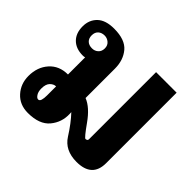

<svg xmlns="http://www.w3.org/2000/svg" viewBox="-137 -721 897 897"><g transform="rotate(45 311.5 -272.5)"><path d="M106 -116.7Q106 -95.7 114.5 -82.8Q123 -69.8 131.8 -69.8Q140.6 -69.8 144.3 -81.5Q147.9 -93.3 147.9 -112.3V-172.4Q132.8 -172.4 119.4 -159.2Q106 -146 106 -116.7ZM96.7 -458.5Q96.7 -439 108.4 -427.7Q120.1 -416.5 140.6 -416.5Q158.7 -416.5 170.9 -427.7Q183.6 -439 183.6 -459Q183.6 -478.5 170.4 -489.7Q157.2 -501 140.6 -501Q121.1 -501 108.9 -490Q96.7 -479 96.7 -458.5ZM283.2 -137.7 283.7 -127.4Q286.1 -73.2 252.2 -32.2Q218.3 8.8 142.1 8.8Q87.9 8.8 54.9 -27.6Q22 -64 22 -115.7Q22 -174.3 56.2 -212.6Q90.3 -251 147.9 -251V-364.3Q145.5 -363.3 141.6 -362.8Q137.7 -362.3 133.8 -362.3Q88.9 -362.3 63 -387.9Q37.1 -413.6 37.1 -458.5Q37.1 -501 64.9 -528.1Q92.8 -555.2 149.4 -555.2Q221.7 -555.2 252.7 -518.3Q283.7 -481.4 283.7 -425.3V-231.4Q328.1 -213.9 370.1 -154.5Q412.1 -95.2 418.9 -95.7Q424.3 -96.2 427.7 -98.4Q431.2 -100.6 431.2 -106.9V-549.8H566.9V-84Q566.9 -37.1 541.3 -13.7Q515.6 9.8 464.8 9.8Q388.2 9.8 353.3 -45.4Q318.4 -100.6 283.2 -137.7Z"/></g></svg>

Font: Roboto Web
Style: Bold
Weight: 700
Designer: Google
Version: Version 1.200310; 2013